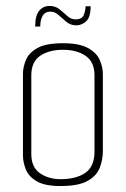

<svg xmlns="http://www.w3.org/2000/svg" viewBox="-20 -620 422 644"><path d="M183 4Q130 4 103 -12Q76 -28 66.5 -52Q57 -76 57 -99V-372Q57 -395 67 -419Q77 -443 105.5 -459Q134 -475 191 -475Q246 -475 275 -459Q304 -443 314.5 -419Q325 -395 325 -372V-114Q325 -83 314 -56Q303 -29 272.5 -12.5Q242 4 183 4ZM183 -19Q236 -19 266.5 -40.5Q297 -62 297 -112V-367Q297 -412 267.5 -432.5Q238 -453 191 -453Q145 -453 115 -433Q85 -413 85 -367V-104Q85 -59 114 -39Q143 -19 183 -19ZM98 -531Q98 -568 111.5 -584Q125 -600 146 -600Q166 -600 179.5 -589Q193 -578 205.5 -566.5Q218 -555 233 -555Q255 -555 261 -570Q267 -585 267 -599H284Q284 -562 269 -548.5Q254 -535 236 -535Q217 -535 203 -546.5Q189 -558 176.5 -569.5Q164 -581 149 -581Q131 -581 123 -567Q115 -553 115 -531Z"/></svg>

Font: Smooch Sans ExtraLight
Style: Regular
Weight: 200
Designer: Robert E. Leuschke
Foundry: Robert E. Leuschke
Version: Version 1.010; ttfautohint (v1.8.3)